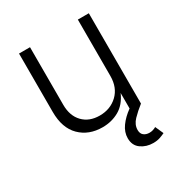

<svg xmlns="http://www.w3.org/2000/svg" viewBox="-177 -670 943 1005"><g transform="rotate(-30 294.5 -167.5)"><path d="M270.5 7.3Q187.5 7.3 135.5 -44.2Q83.5 -95.7 83.5 -192.9V-545.9H149.9V-197.8Q149.9 -130.9 187.5 -92Q225.1 -53.2 288.1 -53.2Q352.5 -53.2 395.8 -94.2Q439 -135.3 439 -205.6V-545.9H505.4V0H440.9V-101.1Q415.5 -43.5 370.6 -18.1Q325.7 7.3 270.5 7.3ZM459 211.4Q417 211.4 385.7 189Q354.5 166.5 354.5 123Q354.5 86.4 378.2 53.5Q401.9 20.5 439.9 -6.8L505.4 0Q472.2 25.9 446.5 52.5Q420.9 79.1 420.9 111.3Q420.9 133.3 434.3 144Q447.8 154.8 468.3 154.8Q480 154.8 490 151.6Q500 148.4 508.3 143.6L530.3 192.9Q517.6 199.2 500 205.3Q482.4 211.4 459 211.4Z"/></g></svg>

Font: Inter Light
Style: Regular
Weight: 300
Designer: Rasmus Andersson
Foundry: rsms
Version: Version 4.000;git-a52131595